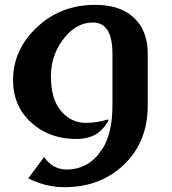

<svg xmlns="http://www.w3.org/2000/svg" viewBox="-20 -567 716 797"><path d="M296.4 9.8Q176.3 9.8 98.1 -69.3Q34.2 -134.3 34.2 -234.4Q34.2 -360.4 133.1 -453.6Q231.9 -546.9 374.5 -546.9Q479.5 -546.9 536.1 -493.2Q593.3 -439.5 593.3 -344.2V-130.4Q593.3 22.9 493.7 117.2Q396 210 248 210Q169.4 210 97.2 173.3L163.1 85Q199.2 136.7 256.8 136.7Q350.1 136.7 404.8 51.3Q446.8 -13.7 446.8 -130.4V-341.8Q446.8 -409.2 426.3 -441.4Q405.8 -473.6 365.7 -473.6Q301.3 -473.6 252 -416Q191.4 -344.2 191.4 -251Q191.4 -157.2 231.4 -108.4Q273.9 -57.1 335.9 -57.1Q385.7 -57.1 427.2 -71.3L430.7 -67.9Q418 -42.5 396 -22.9Q359.4 9.8 296.4 9.8Z"/></svg>

Font: Klaudia
Style: Bold
Weight: 700
Designer: Wojciech Kalinowski "wmk69" (wmk69@o2.pl)
Foundry: Wojciech Kalinowski "wmk69" (wmk69@o2.pl)
Version: Version 3.1.0; 2021-05-10